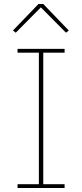

<svg xmlns="http://www.w3.org/2000/svg" viewBox="-20 -943 412 963"><path d="M173 -923 45 -790 59 -779 185 -906 311 -779 325 -790 197 -923ZM304 0V-19H197V-679H304V-698H68V-679H175V-19H68V0Z"/></svg>

Font: IBM Plex Devanagari Thin
Style: Regular
Weight: 100
Designer: Mike Abbink, Paul van der Laan, Pieter van Rosmalen, Erin McLaughlin
Foundry: Bold Monday
Version: Version 1.0